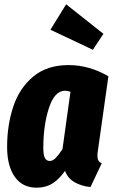

<svg xmlns="http://www.w3.org/2000/svg" viewBox="-20 -853 523 891"><path d="M483 -499 435 -159Q432 -143 432 -130Q432 -117 436.5 -108.5Q441 -100 452 -95L400 15Q358 11 326 -7.5Q294 -26 282 -60Q254 -21 223 -1.5Q192 18 150 18Q84 18 48.5 -32.5Q13 -83 13 -171Q13 -272 41.5 -358Q70 -444 134 -497.5Q198 -551 298 -551Q394 -551 483 -499ZM181 -167Q181 -133 188.5 -119.5Q196 -106 211 -106Q225 -106 239 -120.5Q253 -135 270 -161L307 -427Q294 -432 282 -432Q233 -432 207 -351.5Q181 -271 181 -167ZM287 -833 460 -696 411 -622 214 -715Z"/></svg>

Font: Fira Sans Extra Condensed ExtraBold
Style: Italic
Weight: 800
Width: 3
Italic angle: -8°
Designer: Carrois Corporate & Edenspiekermann AG
Foundry: Carrois Corporate GbR & Edenspiekermann AG
Version: Version 4.203